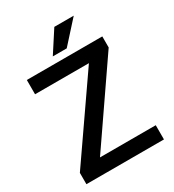

<svg xmlns="http://www.w3.org/2000/svg" viewBox="-212 -1020 1028 1137"><g transform="rotate(-30 301.5 -451.0)"><path d="M569.3 -97.2V0H39.1V-77.6L410.2 -613.3H42V-710.9H558.1V-635.3L188 -97.2ZM245.1 -754.9 340.3 -901.9H473.1L340.3 -754.9Z"/></g></svg>

Font: Vazirmatn UI Medium
Style: Regular
Weight: 500
Designer: Saber Rastikerdar
Foundry: Saber Rastikerdar
Version: Version 33.003